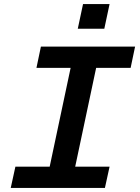

<svg xmlns="http://www.w3.org/2000/svg" viewBox="-20 -928 690 948"><path d="M203 0 351 -698H477L329 0ZM182 -698H647L625 -593H160ZM56 -105H521L498 0H33ZM364 -786 390 -908H521L495 -786Z"/></svg>

Font: Azeret Mono Thin Medium
Style: Italic
Weight: 500
Italic angle: -12°
Version: Version 1.002